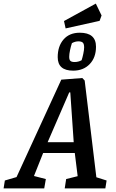

<svg xmlns="http://www.w3.org/2000/svg" viewBox="-63 -1048 647 1068"><path d="M530 -44 523 0H297L305 -52L369 -68L353 -197H177L126 -69L192 -52L183 0H-43L-36 -44L29 -63L278 -605L395 -614L408 -600L473 -62ZM202 -257H347L328 -534H322ZM258 -730Q258 -791 290.5 -828.5Q323 -866 381 -866Q471 -866 471 -788Q471 -728 436 -691.5Q401 -655 344 -655Q258 -655 258 -730ZM391 -713Q396 -728 400.5 -749.5Q405 -771 405 -784Q405 -804 397.5 -811Q390 -818 373 -818Q355 -818 337 -808Q331 -790 326.5 -768.5Q322 -747 322 -732Q322 -715 329 -709Q336 -703 352 -703Q373 -703 391 -713ZM293 -931 470 -1028 502 -962 491 -932 302 -890Z"/></svg>

Font: Grenze Medium
Style: Italic
Weight: 500
Italic angle: -10°
Designer: Renata Polastri
Foundry: Omnibus-Type
Version: Version 1.002; ttfautohint (v1.8)